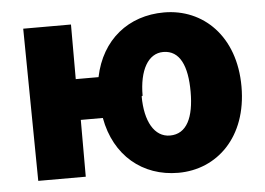

<svg xmlns="http://www.w3.org/2000/svg" viewBox="-48 -651 1079 781"><g transform="rotate(-5 491.0 -260.5)"><path d="M79 50H273V-182H363C391 -26 504 67 650 67C808 67 936 -54 936 -260C936 -467 807 -588 648 -588C503 -588 391 -500 360 -349H267V-572H72ZM532 -258C532 -362 569 -428 631 -428C699 -428 728 -362 728 -257C728 -153 698 -87 629 -87C566 -87 528 -153 528 -256Z"/></g></svg>

Font: GenEiGothic-pro-Heavy
Style: Bold
Weight: 900
Designer: Ryoko NISHIZUKA (kana & ideographs); Paul D. Hunt (Latin, Greek & Cyrillic); Wenlong ZHANG (bopomofo); Sandoll Communica
Foundry: Adobe Systems Incorporated; o_tamon
Version: Version 1.000.140830